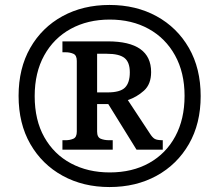

<svg xmlns="http://www.w3.org/2000/svg" viewBox="-20 -745 885 775"><path d="M422 10Q316 10 233 -35.5Q150 -81 102.5 -163.5Q55 -246 55 -358Q55 -469 102 -551.5Q149 -634 232 -679.5Q315 -725 422 -725Q529 -725 612 -679.5Q695 -634 742.5 -551.5Q790 -469 790 -357Q790 -246 742.5 -163.5Q695 -81 612 -35.5Q529 10 422 10ZM423 -49Q514 -49 582 -87Q650 -125 687.5 -194.5Q725 -264 725 -358Q725 -452 686.5 -521.5Q648 -591 580 -628.5Q512 -666 423 -666Q334 -666 265.5 -628.5Q197 -591 158.5 -521.5Q120 -452 120 -357Q120 -260 159 -191Q198 -122 266.5 -85.5Q335 -49 423 -49ZM232 -141V-179H245Q262 -179 276 -185Q290 -191 290 -214V-499Q290 -522 276 -528Q262 -534 245 -534H232V-578H415Q590 -578 590 -454Q590 -405 561 -379Q532 -353 496 -341L585 -206Q595 -190 604.5 -184.5Q614 -179 637 -179V-141H531L417 -325H372V-214Q372 -191 386.5 -185Q401 -179 421 -179H435V-141ZM414 -372Q465 -372 484.5 -391.5Q504 -411 504 -453Q504 -494 482.5 -511Q461 -528 411 -528H372V-372Z"/></svg>

Font: Noto Serif Georgian ExtraBold
Style: Regular
Weight: 800
Designer: Monotype Design Team, Akaki Razmadze
Foundry: Google LLC
Version: Version 2.003; ttfautohint (v1.8.4.7-5d5b)